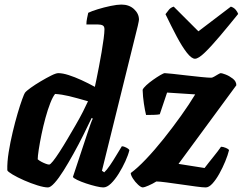

<svg xmlns="http://www.w3.org/2000/svg" viewBox="-20 -820 1062 840"><path d="M190 0Q173 0 144 -9Q115 -18 85.5 -31Q56 -44 35 -56.5Q14 -69 12 -75Q11 -111 18 -154.5Q25 -198 35.5 -242Q46 -286 57 -323.5Q68 -361 77 -385.5Q86 -410 89 -414Q95 -422 114.5 -436Q134 -450 158.5 -464.5Q183 -479 204 -489.5Q225 -500 235 -500Q254 -500 280.5 -491.5Q307 -483 336.5 -469.5Q366 -456 395 -440Q397 -449 402 -473Q407 -497 413 -528.5Q419 -560 424.5 -592Q430 -624 433.5 -651Q437 -678 437 -692Q437 -705 429 -709Q421 -713 407 -713H358Q358 -727 361 -740.5Q364 -754 366 -764Q380 -771 407.5 -779.5Q435 -788 464 -794Q493 -800 511 -800Q545 -800 566.5 -780Q588 -760 588 -734Q588 -730 583 -707.5Q578 -685 573 -667L426 -73L436 -66Q447 -76 461 -96.5Q475 -117 489 -140.5Q503 -164 513 -180Q522 -180 533 -174Q544 -168 546 -163Q541 -142 528.5 -114.5Q516 -87 499.5 -60.5Q483 -34 465.5 -17Q448 0 432 0Q421 0 400 -5Q379 -10 356.5 -17.5Q334 -25 317.5 -33Q301 -41 299 -46L361 -233Q369 -257 375.5 -275.5Q382 -294 386 -301L381 -304Q365 -270 344.5 -229Q324 -188 301.5 -147.5Q279 -107 258 -73.5Q237 -40 219 -20Q201 0 190 0ZM195 -100Q200 -100 212 -115Q224 -130 240.5 -155.5Q257 -181 275 -211.5Q293 -242 311 -273Q329 -304 343 -331.5Q357 -359 365 -377Q313 -392 282 -399.5Q251 -407 221 -409Q211 -397 200 -369Q189 -341 179 -304.5Q169 -268 161.5 -231.5Q154 -195 149.5 -165.5Q145 -136 145 -123Q152 -117 161.5 -112Q171 -107 180.5 -103.5Q190 -100 195 -100ZM605 0Q597 0 584 -12Q571 -24 561.5 -39Q552 -54 552 -63Q581 -84 619 -124Q657 -164 696.5 -213.5Q736 -263 772 -313.5Q808 -364 834 -407L711 -415L679 -320Q670 -318 653 -317.5Q636 -317 619 -317Q614 -337 609.5 -367Q605 -397 604 -427Q607 -435 620 -447Q633 -459 650 -471Q667 -483 681.5 -491.5Q696 -500 701 -500Q708 -500 735 -497Q762 -494 796.5 -490Q831 -486 861 -483Q891 -480 904 -480Q909 -480 917.5 -485Q926 -490 934.5 -495Q943 -500 946 -500Q951 -500 967 -494Q983 -488 998.5 -476Q1014 -464 1014 -447L761 -103L875 -85Q884 -97 894 -109.5Q904 -122 914 -134.5Q924 -147 932.5 -158Q941 -169 947 -178Q956 -178 968 -173Q980 -168 982 -163Q977 -142 965.5 -114Q954 -86 939.5 -60Q925 -34 909.5 -17Q894 0 880 0Q867 0 837.5 -4Q808 -8 773 -13Q738 -18 708 -22Q678 -26 664 -26Q648 -16 629.5 -8Q611 0 605 0ZM833 -563Q818 -563 797 -590Q776 -617 752.5 -661.5Q729 -706 704 -758Q712 -769 719.5 -778Q727 -787 740 -791L848 -683L990 -791Q1003 -787 1011 -777.5Q1019 -768 1022 -759Q980 -707 942 -662Q904 -617 876 -590Q848 -563 833 -563Z"/></svg>

Font: Texturina Medium 12pt Black
Style: Italic
Weight: 900
Italic angle: -11°
Version: Version 1.002